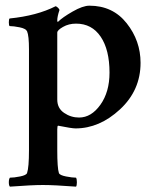

<svg xmlns="http://www.w3.org/2000/svg" viewBox="-20 -453 560 689"><path d="M300.8 -432.6Q384.8 -432.6 434.6 -369.6Q484.4 -306.6 484.4 -227.5Q484.4 -128.9 410.6 -60.5Q336.9 7.8 251 7.8Q237.3 7.8 188.5 -2Q185.5 -2 185.5 11.7V85.9Q185.5 150.4 191.4 168Q194.3 175.8 216.8 180.2Q239.3 184.6 252.9 184.6Q255.9 189.5 255.9 201.2Q255.9 212.9 252.9 216.8Q174.8 210.9 133.8 210.9Q93.8 210.9 15.6 216.8Q11.7 212.9 11.7 201.2Q11.7 189.5 15.6 184.6Q30.3 184.6 52.2 180.2Q74.2 175.8 77.1 168Q84 147.5 84 85.9V-275.4Q84 -325.2 77.1 -340.8Q72.3 -350.6 50.3 -355Q28.3 -359.4 14.6 -359.4Q11.7 -361.3 11.7 -373Q11.7 -384.8 14.6 -386.7Q112.3 -396.5 179.7 -430.7Q183.6 -429.7 188.5 -424.8Q193.4 -419.9 193.4 -417Q185.5 -393.6 185.5 -379.9Q185.5 -373 188.5 -375Q204.1 -390.6 240.7 -411.6Q277.3 -432.6 300.8 -432.6ZM252.9 -368.2Q226.6 -368.2 206.1 -356.4Q185.5 -344.7 185.5 -335.9V-95.7Q185.5 -64.5 210 -47.9Q234.4 -31.2 263.7 -31.2Q307.6 -31.2 340.3 -77.1Q373 -123 373 -192.4Q373 -274.4 341.3 -321.3Q309.6 -368.2 252.9 -368.2Z"/></svg>

Font: Crimson
Style: Semibold
Weight: 600
Version: Version 0.8